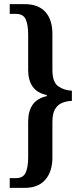

<svg xmlns="http://www.w3.org/2000/svg" viewBox="-20 -780 394 927"><path d="M27 127V80H57Q92 80 104 53.5Q116 27 116 -22V-194Q116 -242 137 -273.5Q158 -305 206 -316V-321Q159 -331 137.5 -362Q116 -393 116 -441V-611Q116 -661 104 -687Q92 -713 57 -713H27V-760H99Q165 -760 199 -722.5Q233 -685 233 -616V-443Q233 -384 260.5 -364Q288 -344 327 -342V-293Q301 -292 279.5 -283Q258 -274 245.5 -252.5Q233 -231 233 -191V-19Q233 48 199 87.5Q165 127 99 127Z"/></svg>

Font: Noto Serif Khmer ExtraCondensed SemiBold
Style: Regular
Weight: 600
Width: 2
Designer: Danh Hong and the Monotype Design Team
Foundry: Monotype Imaging Inc.
Version: Version 2.004; ttfautohint (v1.8.4.7-5d5b)